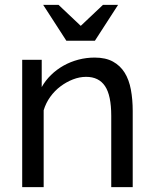

<svg xmlns="http://www.w3.org/2000/svg" viewBox="-20 -767 630 787"><path d="M524 0H436V-292Q436 -376 410.5 -414Q385 -452 333 -452Q306 -452 279 -441.5Q252 -431 228 -413Q204 -395 186 -370Q168 -345 159 -315V0H71V-522H151V-410Q166 -437 189 -459.5Q212 -482 240.5 -498Q269 -514 301.5 -522.5Q334 -531 368 -531Q413 -531 443 -514.5Q473 -498 491 -469Q509 -440 516.5 -399.5Q524 -359 524 -312ZM220 -747 311 -661 402 -747H464L369 -600H252L157 -747Z"/></svg>

Font: Rising Sun
Style: Regular
Weight: 400
Designer: Matt McInerney, Pablo Impallari, Rodrigo Fuenzalida (Raleway font), Stephen Hutchings (Greek), Cristiano Sobral (main ch
Foundry: The Rising Sun Project Authors
Version: Version 4.327; ttfautohint (v1.8.4.7-5d5b-dirty)